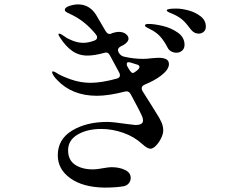

<svg xmlns="http://www.w3.org/2000/svg" viewBox="-20 -817 1040 874"><path d="M749 -525Q749 -500 712 -472Q685 -451 637 -431Q625 -425 625 -415Q625 -409 629 -402L670 -337L688 -308Q707 -279 715 -260.5Q723 -242 723 -223Q723 -207 713 -187Q703 -167 689.5 -153.5Q676 -140 665 -140Q651 -140 628 -161Q591 -195 541 -212.5Q491 -230 441 -230Q377 -230 333.5 -204.5Q290 -179 290 -133Q290 -88 322 -67Q354 -46 401 -46Q423 -46 453 -52Q477 -56 487 -56Q523 -56 549 -43.5Q575 -31 575 -7Q575 6 566.5 17Q558 28 542 31Q506 37 454 37Q356 35 299.5 -6Q243 -47 243 -110Q243 -183 308 -222.5Q373 -262 468 -262Q494 -262 562 -252Q592 -248 596 -248Q631 -248 631 -268Q631 -280 623 -296Q618 -308 590 -360L575 -388Q566 -405 548 -400Q474 -381 421 -381Q308 -381 240 -453Q229 -464 223 -474Q217 -484 217 -489Q217 -492 221 -492Q226 -492 236 -486Q256 -472 301 -456Q346 -440 392 -440Q442 -440 511 -459Q526 -462 526 -475Q526 -480 523 -486L483 -560L480 -565Q474 -578 462 -578Q459 -578 453 -576Q410 -564 378 -564Q339 -564 309 -585Q279 -606 254 -645Q252 -648 249 -653Q246 -658 246 -660Q246 -664 250 -664Q256 -664 277 -649Q287 -641 311.5 -631.5Q336 -622 360 -622Q381 -622 409 -632Q422 -637 422 -647Q422 -654 416 -661Q369 -718 314 -746Q305 -751 295 -755.5Q285 -760 280 -763.5Q275 -767 275 -772Q275 -783 296 -790Q317 -797 335 -797Q387 -797 417 -750Q426 -734 461 -675Q471 -659 484 -663Q491 -667 497 -668Q511 -672 521 -672Q540 -672 552.5 -662.5Q565 -653 565 -641Q565 -633 558 -625Q551 -617 542 -612L530 -606Q517 -599 517 -589Q517 -585 520 -579L522 -575Q531 -562 545 -559Q588 -549 631 -549Q649 -549 671 -552L700 -554Q724 -554 736.5 -547.5Q749 -541 749 -525ZM917 -696Q917 -680 907 -672Q897 -664 885 -664Q862 -664 847 -685Q828 -711 812 -725.5Q796 -740 770 -752Q762 -756 755 -758.5Q748 -761 743.5 -764Q739 -767 739 -770Q739 -778 782 -778Q807 -778 838.5 -769.5Q870 -761 893.5 -742.5Q917 -724 917 -696ZM820 -613Q820 -596 809 -586.5Q798 -577 783 -577Q771 -577 759.5 -583Q748 -589 742 -602Q727 -631 709.5 -650.5Q692 -670 664 -684Q659 -687 649.5 -691.5Q640 -696 640 -700Q640 -705 644 -706.5Q648 -708 657 -708Q682 -708 720.5 -699Q759 -690 789.5 -668.5Q820 -647 820 -613ZM565 -534Q557 -534 557 -525Q557 -519 561 -512L569 -499Q580 -482 587 -485L594 -489Q615 -503 615 -512Q615 -521 601 -524L572 -533Q569 -534 565 -534Z"/></svg>

Font: Shippori Mincho B1 Medium
Style: Regular
Weight: 500
Designer: FONTDASU
Foundry: FONTDASU / Google Inc. / but / Adobe
Version: Version 3.110; ttfautohint (v1.8.3)